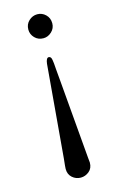

<svg xmlns="http://www.w3.org/2000/svg" viewBox="-112 -548 503 813"><g transform="rotate(-15 139.0 -142.0)"><path d="M85 164Q85 156 89 120L124 -287Q127 -312 138 -312Q149 -312 151 -295Q153 -286 155 -254Q158 -220 160 -197L189 144Q191 158 191 164Q191 189 174.5 202.5Q158 216 138 216Q117 216 101 202Q85 188 85 164ZM85 -447Q85 -470 101 -485Q117 -500 138 -500Q159 -500 174.5 -485Q190 -470 190 -447Q190 -425 174 -410Q158 -395 138 -395Q115 -395 100 -410.5Q85 -426 85 -447Z"/></g></svg>

Font: CMU Serif
Style: Roman
Weight: 500
Version: Version 0.7.0